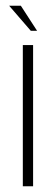

<svg xmlns="http://www.w3.org/2000/svg" viewBox="-20 -653 196 673"><path d="M60 0V-495H96V0ZM88 -545 12 -633H53L110 -545Z"/></svg>

Font: Alumni Sans Thin ExtraLight
Style: Regular
Weight: 250
Version: Version 1.018